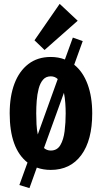

<svg xmlns="http://www.w3.org/2000/svg" viewBox="-20 -864 526 991"><path d="M132 107 80 91 122 -25Q30 -97 30 -279Q30 -367 54.5 -432Q79 -497 126.5 -533.5Q174 -570 242 -570Q281 -570 315 -557L356 -670L407 -652L363 -530Q408 -494 432 -429.5Q456 -365 456 -279Q456 -140 399.5 -63.5Q343 13 242 13Q203 13 170 1ZM167 -279Q167 -250 168.5 -222Q170 -194 175 -170L278 -456Q263 -470 242 -470Q217 -470 202 -452.5Q187 -435 179.5 -406Q172 -377 169.5 -344Q167 -311 167 -279ZM242 -87Q275 -87 291.5 -115Q308 -143 313.5 -187Q319 -231 319 -279Q319 -305 317 -332.5Q315 -360 310 -385L207 -100Q222 -87 242 -87ZM210 -606 158 -656 288 -844 381 -757Z"/></svg>

Font: Freeman
Style: Regular
Weight: 400
Designer: Vernon Adams, Aoife Mooney, Rodrigo Fuenzalida
Foundry: Rodrigo Fuenzalida
Version: Version 1.000; ttfautohint (v1.8.4.7-5d5b)